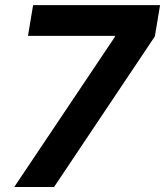

<svg xmlns="http://www.w3.org/2000/svg" viewBox="-20 -748 660 768"><path d="M37 0 439.1 -599.8 439.8 -604.6H91.9L112.4 -727.5H620.3L599.4 -602.4L196.2 0Z"/></svg>

Font: Inter Variable
Style: Italic
Weight: 400
Italic angle: -9.39999°
Designer: Rasmus Andersson
Foundry: rsms
Version: Version 4.001;git-9221beed3